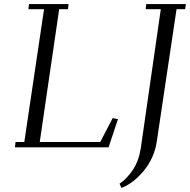

<svg xmlns="http://www.w3.org/2000/svg" viewBox="-20 -722 931 941"><path d="M53.2 0 56.2 -25.9H99.1L195.8 -676.8H119.1L122.1 -702.1H315.9L313 -676.8H270L174.8 -25.9H471.2L532.2 -143.1L558.1 -138.2L512.2 0ZM565.9 178.2Q601.6 154.8 630.9 110.8Q660.2 66.9 669.9 4.9L768.1 -676.8H693.8L696.8 -702.1H891.1L887.2 -676.8H845.2L748 -25.9Q735.8 51.8 686 113.3Q636.2 174.8 575.2 199.2Z"/></svg>

Font: Dehuti Alt
Style: Italic
Weight: 400
Version: Version 1.2